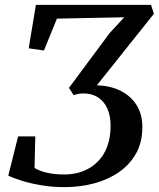

<svg xmlns="http://www.w3.org/2000/svg" viewBox="-20 -763 652 789"><path d="M245 6Q194.5 6 149 -1.8Q103.5 -9.5 68.8 -20.5Q34 -31.5 14 -41.5L54.5 -202.5H125L122 -73Q138 -62 169.5 -54Q201 -46 245 -46Q286.5 -46 321.2 -59.5Q356 -73 381.5 -98.5Q407 -124 420.8 -161.2Q434.5 -198.5 434.5 -246Q434.5 -287.5 421 -317.2Q407.5 -347 382.5 -363Q357.5 -379 323.5 -379Q311 -379 301 -377Q291 -375 282.5 -372L263.5 -402L430.5 -627L490.5 -692L214 -686.5L160.5 -555.5L98 -564.5L127.5 -743H600.5L612.5 -706.5L378 -412.5Q435.5 -410.5 477.2 -389Q519 -367.5 542 -330Q565 -292.5 565 -240.5Q565 -178.5 539 -132.2Q513 -86 468.2 -55.2Q423.5 -24.5 366 -9.2Q308.5 6 245 6Z"/></svg>

Font: Merriweather 24pt Medium
Style: Italic
Weight: 500
Italic angle: -7.8°
Version: Version 2.101